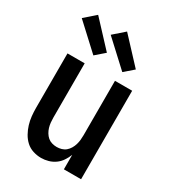

<svg xmlns="http://www.w3.org/2000/svg" viewBox="-188 -868 876 977"><g transform="rotate(30 250.0 -380.0)"><path d="M209 8Q185 8 161.5 0.5Q138 -7 120.5 -23Q103 -39 91 -60.5Q79 -82 72 -105Q65 -128 62.5 -152Q60 -176 60 -200V-520H161V-200Q161 -186 162.5 -172Q164 -158 168 -144.5Q172 -131 179.5 -118.5Q187 -106 197.5 -97Q208 -88 222 -84Q236 -80 250 -80Q264 -80 278 -84Q292 -88 302.5 -97Q313 -106 320.5 -118.5Q328 -131 332 -144.5Q336 -158 337.5 -172Q339 -186 339 -200V-520H440V0H339V-85Q331 -65 319 -47Q307 -29 289.5 -16.5Q272 -4 251 2Q230 8 209 8ZM349 -577 203 -712 267 -768 402 -623ZM179 -577 33 -712 97 -768 232 -623Z"/></g></svg>

Font: Iosevka SS18 Semibold
Style: Regular
Weight: 600
Monospace: yes
Designer: Belleve Invis
Foundry: Belleve Invis
Version: Version 25.1.1; ttfautohint (v1.8.4)